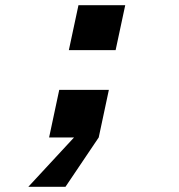

<svg xmlns="http://www.w3.org/2000/svg" viewBox="-20 -529 690 739"><path d="M169 0 208 -183H399L360 0L232 190H89L265 0ZM245 -336 282 -509H462L425 -336Z"/></svg>

Font: Azeret Mono Thin
Style: Bold Italic
Weight: 700
Italic angle: -12°
Version: Version 1.002